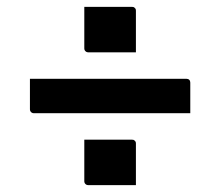

<svg xmlns="http://www.w3.org/2000/svg" viewBox="-20 -579 640 558"><path d="M67 -350H522Q527 -350 530 -347Q533 -344 533 -339Q533 -316 533 -295Q533 -274 533 -250H78Q75 -250 72.5 -251.5Q70 -253 68.5 -255.5Q67 -258 67 -261Q67 -285 67 -306Q67 -327 67 -350ZM225 -559Q250 -559 272.5 -559Q295 -559 317.5 -559Q340 -559 364 -559Q368 -559 370 -557.5Q372 -556 373.5 -554Q375 -552 375 -548V-427Q351 -427 328.5 -427Q306 -427 283.5 -427Q261 -427 236 -427Q233 -427 230.5 -428.5Q228 -430 226.5 -432.5Q225 -435 225 -438ZM225 -173Q250 -173 272.5 -173Q295 -173 317.5 -173Q340 -173 364 -173Q368 -173 370 -171.5Q372 -170 373.5 -168Q375 -166 375 -162V-41Q351 -41 328.5 -41Q306 -41 283.5 -41Q261 -41 236 -41Q233 -41 230.5 -42.5Q228 -44 226.5 -46.5Q225 -49 225 -52Z"/></svg>

Font: Recursive Monospace Medium
Style: Regular
Weight: 500
Version: Version 1.047